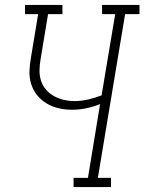

<svg xmlns="http://www.w3.org/2000/svg" viewBox="-20 -755 583 775"><path d="M277 0V-37H335L384 -335Q357 -324 328.5 -318Q300 -312 271 -312Q243 -312 217 -318Q191 -324 169 -337Q147 -350 130.5 -370Q114 -390 106 -415.5Q98 -441 99 -468.5Q100 -496 105 -523L134 -698H81V-735H232V-698H174L144 -517Q140 -495 139.5 -472.5Q139 -450 145.5 -429.5Q152 -409 166 -393Q180 -377 198 -367Q216 -357 237.5 -352Q259 -347 281 -347Q309 -347 336.5 -353.5Q364 -360 390 -370L445 -698H392V-735H543V-698H485L375 -37H428V0Z"/></svg>

Font: Iosevka Slab Extralight
Style: Italic
Weight: 200
Italic angle: -9°
Monospace: yes
Designer: Belleve Invis
Foundry: Belleve Invis
Version: Version 11.1.1; ttfautohint (v1.8.3)